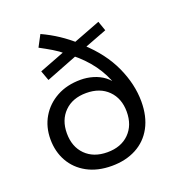

<svg xmlns="http://www.w3.org/2000/svg" viewBox="-117 -701 727 802"><g transform="rotate(-20 246.5 -300.0)"><path d="M245 10Q182 10 136 -15Q90 -40 65.5 -83.5Q41 -127 41 -182Q41 -237 66.5 -280Q92 -323 137.5 -348Q183 -373 244 -373Q272 -373 299 -365Q326 -357 347.5 -341Q369 -325 380 -302L374 -303Q358 -353 325.5 -398Q293 -443 243 -482L272 -478L118 -418L102 -462L232 -512L223 -497Q202 -515 177.5 -529.5Q153 -544 125 -559L152 -610Q191 -592 225 -569.5Q259 -547 290 -519L261 -523L397 -575L412 -532L294 -487L305 -504Q380 -436 416 -357Q452 -278 452 -201Q452 -135 426.5 -87.5Q401 -40 354 -15Q307 10 245 10ZM247 -50Q308 -50 344 -86Q380 -122 380 -182Q380 -241 344 -277Q308 -313 247 -313Q186 -313 150 -277Q114 -241 114 -182Q114 -122 150 -86Q186 -50 247 -50Z"/></g></svg>

Font: Rokkitt
Style: Regular
Weight: 400
Designer: Vernon Adams
Foundry: Vernon Adams
Version: Version 3.103